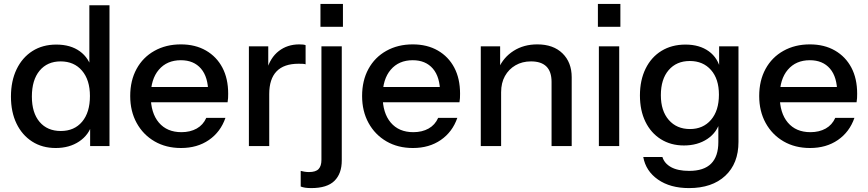

<svg xmlns="http://www.w3.org/2000/svg" viewBox="-20 -747 4437 982"><path d="M441 0V-117L451 -114Q435 -57 385 -23.5Q335 10 265 10Q196 10 144.5 -23Q93 -56 64.5 -115Q36 -174 36 -253Q36 -333 65 -393Q94 -453 146 -486Q198 -519 268 -519Q341 -519 388.5 -484.5Q436 -450 451 -388L437 -386V-720H540V0ZM291 -77Q360 -77 400 -124.5Q440 -172 440 -256Q440 -338 399.5 -385.5Q359 -433 290 -433Q222 -433 182.5 -385.5Q143 -338 143 -253Q143 -170 182.5 -123.5Q222 -77 291 -77Z M906 10Q829 10 770.5 -24Q712 -58 679 -118Q646 -178 646 -256Q646 -335 678.5 -394.5Q711 -454 770 -487Q829 -520 905 -520Q979 -520 1033.5 -488.5Q1088 -457 1117.5 -401Q1147 -345 1147 -268Q1147 -256 1146.5 -245.5Q1146 -235 1144 -224H716V-302H1071L1045 -271Q1045 -353 1008 -396Q971 -439 905 -439Q834 -439 792.5 -390.5Q751 -342 751 -256Q751 -169 792.5 -120Q834 -71 908 -71Q953 -71 986 -89.5Q1019 -108 1035 -144H1133Q1108 -72 1048.5 -31Q989 10 906 10Z M1253 0V-510H1352V-383H1357V0ZM1357 -266 1344 -387Q1362 -452 1406 -486Q1450 -520 1511 -520Q1534 -520 1543 -516V-418Q1538 -420 1529 -420.5Q1520 -421 1507 -421Q1432 -421 1394.5 -382Q1357 -343 1357 -266Z M1572 215Q1554 215 1541 213Q1528 211 1518 207V127Q1525 129 1536.5 131Q1548 133 1560 133Q1595 133 1609.5 117.5Q1624 102 1624 71V-510H1728V74Q1728 141 1690.5 178Q1653 215 1572 215ZM1619 -610V-727H1734V-610Z M2092 10Q2015 10 1956.5 -24Q1898 -58 1865 -118Q1832 -178 1832 -256Q1832 -335 1864.5 -394.5Q1897 -454 1956 -487Q2015 -520 2091 -520Q2165 -520 2219.5 -488.5Q2274 -457 2303.5 -401Q2333 -345 2333 -268Q2333 -256 2332.5 -245.5Q2332 -235 2330 -224H1902V-302H2257L2231 -271Q2231 -353 2194 -396Q2157 -439 2091 -439Q2020 -439 1978.5 -390.5Q1937 -342 1937 -256Q1937 -169 1978.5 -120Q2020 -71 2094 -71Q2139 -71 2172 -89.5Q2205 -108 2221 -144H2319Q2294 -72 2234.5 -31Q2175 10 2092 10Z M2439 0V-510H2538V-390H2543V0ZM2801 0V-328Q2801 -381 2774.5 -407Q2748 -433 2696 -433Q2651 -433 2616.5 -413Q2582 -393 2562.5 -358Q2543 -323 2543 -275L2530 -397Q2555 -454 2607 -487Q2659 -520 2728 -520Q2810 -520 2857 -474Q2904 -428 2904 -352V0Z M3043 0V-510H3147V0ZM3038 -610V-727H3153V-610Z M3504 215Q3408 215 3345.5 171.5Q3283 128 3270 56H3368Q3378 89 3412.5 108Q3447 127 3505 127Q3580 127 3617 90Q3654 53 3654 -20V-130L3663 -128Q3648 -70 3598 -36.5Q3548 -3 3478 -3Q3411 -3 3360 -35Q3309 -67 3281 -124.5Q3253 -182 3253 -259Q3253 -337 3282 -396Q3311 -455 3363.5 -487Q3416 -519 3486 -519Q3558 -519 3605.5 -484.5Q3653 -450 3666 -387L3658 -386V-510H3757V-21Q3757 89 3689.5 152Q3622 215 3504 215ZM3509 -87Q3576 -87 3616.5 -134Q3657 -181 3657 -263Q3657 -343 3616.5 -389Q3576 -435 3508 -435Q3440 -435 3400 -388.5Q3360 -342 3360 -260Q3360 -180 3400.5 -133.5Q3441 -87 3509 -87Z M4123 10Q4046 10 3987.5 -24Q3929 -58 3896 -118Q3863 -178 3863 -256Q3863 -335 3895.5 -394.5Q3928 -454 3987 -487Q4046 -520 4122 -520Q4196 -520 4250.5 -488.5Q4305 -457 4334.5 -401Q4364 -345 4364 -268Q4364 -256 4363.5 -245.5Q4363 -235 4361 -224H3933V-302H4288L4262 -271Q4262 -353 4225 -396Q4188 -439 4122 -439Q4051 -439 4009.5 -390.5Q3968 -342 3968 -256Q3968 -169 4009.5 -120Q4051 -71 4125 -71Q4170 -71 4203 -89.5Q4236 -108 4252 -144H4350Q4325 -72 4265.5 -31Q4206 10 4123 10Z"/></svg>

Font: Instrument Sans Medium
Style: Regular
Weight: 500
Designer: Rodrigo Fuenzalida
Foundry: fragTYPE
Version: Version 1.000;gftools[0.9.28]